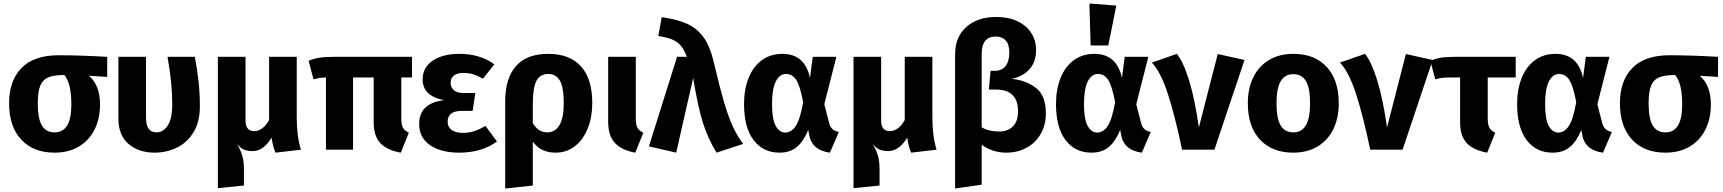

<svg xmlns="http://www.w3.org/2000/svg" viewBox="-20 -856 9855 1098"><path d="M593 -416 488 -423Q552 -369 552 -259Q552 -177 520.5 -114.5Q489 -52 430.5 -17.5Q372 17 292 17Q171 17 101.5 -57.5Q32 -132 32 -266Q32 -394 103 -467Q174 -540 315 -540Q438 -540 593 -531ZM388 -259Q388 -380 348 -427H347Q288 -427 256 -413.5Q224 -400 210 -365.5Q196 -331 196 -265Q196 -178 219.5 -138.5Q243 -99 292 -99Q340 -99 364 -138.5Q388 -178 388 -259Z M1123 -248Q1123 -158 1086 -98.5Q1049 -39 990 -11Q931 17 864 17Q774 17 715.5 -32.5Q657 -82 657 -180V-531H815V-183Q815 -99 875 -99Q913 -99 939 -137.5Q965 -176 965 -261Q965 -383 938 -531H1094Q1108 -458 1115.5 -391Q1123 -324 1123 -248Z M1556 17Q1547 -2 1542.5 -20Q1538 -38 1533 -69Q1512 -33 1484.5 -12.5Q1457 8 1425 8Q1395 8 1374 -1Q1353 -10 1336 -34Q1356 3 1365.5 34Q1375 65 1375 113V205L1226 220V-531H1384V-167Q1384 -106 1434 -106Q1457 -106 1479 -121.5Q1501 -137 1519 -170V-531H1677V-182Q1677 -78 1701 0Z M2275 -413V-179Q2275 -143 2284.5 -125.5Q2294 -108 2318 -97L2272 17Q2193 3 2155 -37.5Q2117 -78 2117 -158V-413H1999V0H1844V-413Q1820 -412 1806 -410Q1792 -408 1773 -402L1745 -508Q1775 -521 1806.5 -526Q1838 -531 1893 -531H2336V-413Z M2807 -488 2742 -406Q2712 -423 2686 -431Q2660 -439 2629 -439Q2596 -439 2576.5 -424.5Q2557 -410 2557 -383Q2557 -356 2576 -340Q2595 -324 2631 -324H2698L2683 -222H2624Q2580 -222 2560 -206.5Q2540 -191 2540 -160Q2540 -130 2562.5 -113Q2585 -96 2628 -96Q2661 -96 2690.5 -105.5Q2720 -115 2756 -136L2822 -47Q2781 -16 2726 0.5Q2671 17 2606 17Q2503 17 2440 -25.5Q2377 -68 2377 -147Q2377 -266 2519 -283Q2397 -307 2397 -402Q2397 -470 2454.5 -509Q2512 -548 2608 -548Q2725 -548 2807 -488Z M3367 -267Q3367 -187 3341.5 -122.5Q3316 -58 3268.5 -20.5Q3221 17 3157 17Q3117 17 3084.5 2.5Q3052 -12 3027 -46V205L2869 222V-275Q2869 -408 2930.5 -478Q2992 -548 3115 -548Q3238 -548 3302.5 -476.5Q3367 -405 3367 -267ZM3204 -265Q3204 -358 3181.5 -395.5Q3159 -433 3116 -433Q3067 -433 3047 -392.5Q3027 -352 3027 -260V-152Q3058 -99 3110 -99Q3154 -99 3179 -140Q3204 -181 3204 -265Z M3616 -179Q3616 -143 3625.5 -125.5Q3635 -108 3659 -97L3613 17Q3535 3 3496.5 -38.5Q3458 -80 3458 -159V-531H3616Z M4063 -496Q4096 -356 4120 -274Q4144 -192 4169 -136.5Q4194 -81 4230 -33L4078 17Q4029 -62 4000.5 -151.5Q3972 -241 3944 -410L3847 17L3691 -19L3852 -531H3908Q3893 -571 3874.5 -593.5Q3856 -616 3826.5 -629Q3797 -642 3745 -650L3764 -758Q3855 -745 3911.5 -719Q3968 -693 4005 -640.5Q4042 -588 4063 -496Z M4612 -410 4628 -531H4763L4694 -260L4721 -155Q4727 -130 4740.5 -118Q4754 -106 4777 -101L4726 17Q4627 4 4609 -77L4602 -113Q4576 -48 4537 -15.5Q4498 17 4438 17Q4344 17 4289.5 -55Q4235 -127 4235 -261Q4235 -345 4261 -410Q4287 -475 4336.5 -511.5Q4386 -548 4454 -548Q4583 -548 4612 -410ZM4395 -261Q4395 -176 4415.5 -137Q4436 -98 4471 -98Q4506 -98 4531 -136Q4556 -174 4573 -272Q4556 -363 4534 -398Q4512 -433 4475 -433Q4438 -433 4416.5 -390Q4395 -347 4395 -261Z M5191 17Q5182 -2 5177.5 -20Q5173 -38 5168 -69Q5147 -33 5119.5 -12.5Q5092 8 5060 8Q5030 8 5009 -1Q4988 -10 4971 -34Q4991 3 5000.5 34Q5010 65 5010 113V205L4861 220V-531H5019V-167Q5019 -106 5069 -106Q5092 -106 5114 -121.5Q5136 -137 5154 -170V-531H5312V-182Q5312 -78 5336 0Z M5961 -207Q5961 -141 5931.5 -90Q5902 -39 5850.5 -11Q5799 17 5735 17Q5657 17 5594 -28V200L5442 222V-546Q5442 -645 5506.5 -702Q5571 -759 5677 -759Q5746 -759 5797.5 -735Q5849 -711 5877 -668Q5905 -625 5905 -570Q5905 -504 5869 -462Q5833 -420 5766 -405Q5847 -397 5904 -353.5Q5961 -310 5961 -207ZM5802 -220Q5802 -344 5674 -344H5635L5645 -451H5669Q5708 -451 5730 -477.5Q5752 -504 5752 -556Q5752 -602 5731.5 -624.5Q5711 -647 5674 -647Q5594 -647 5594 -547V-128Q5633 -104 5694 -104Q5743 -104 5772.5 -133Q5802 -162 5802 -220Z M6396 -410 6412 -531H6547L6478 -260L6505 -155Q6511 -130 6524.5 -118Q6538 -106 6561 -101L6510 17Q6411 4 6393 -77L6386 -113Q6360 -48 6321 -15.5Q6282 17 6222 17Q6128 17 6073.5 -55Q6019 -127 6019 -261Q6019 -345 6045 -410Q6071 -475 6120.5 -511.5Q6170 -548 6238 -548Q6367 -548 6396 -410ZM6179 -261Q6179 -176 6199.5 -137Q6220 -98 6255 -98Q6290 -98 6315 -136Q6340 -174 6357 -272Q6340 -363 6318 -398Q6296 -433 6259 -433Q6222 -433 6200.5 -390Q6179 -347 6179 -261ZM6364 -824 6318 -596H6217L6210 -836Z M6836 -127 6944 -547 7097 -513 6925 0H6740Q6698 -200 6657.5 -323Q6617 -446 6567 -498L6710 -548Q6747 -503 6780 -396.5Q6813 -290 6836 -127Z M7636 -265Q7636 -180 7604.5 -116.5Q7573 -53 7514.5 -18Q7456 17 7376 17Q7255 17 7185.5 -57.5Q7116 -132 7116 -266Q7116 -351 7147.5 -414.5Q7179 -478 7237.5 -513Q7296 -548 7376 -548Q7498 -548 7567 -473.5Q7636 -399 7636 -265ZM7280 -266Q7280 -179 7303.5 -139Q7327 -99 7376 -99Q7424 -99 7448 -139.5Q7472 -180 7472 -265Q7472 -352 7448.5 -392Q7425 -432 7376 -432Q7328 -432 7304 -391.5Q7280 -351 7280 -266Z M7912 -127 8020 -547 8173 -513 8001 0H7816Q7774 -200 7733.5 -323Q7693 -446 7643 -498L7786 -548Q7823 -503 7856 -396.5Q7889 -290 7912 -127Z M8488 -413V-179Q8488 -143 8497.5 -125.5Q8507 -108 8531 -97L8485 17Q8406 3 8368 -37.5Q8330 -78 8330 -158V-413H8282Q8245 -413 8228 -411Q8211 -409 8188 -402L8160 -508Q8189 -521 8219.5 -526Q8250 -531 8301 -531H8648V-413Z M9033 -410 9049 -531H9184L9115 -260L9142 -155Q9148 -130 9161.5 -118Q9175 -106 9198 -101L9147 17Q9048 4 9030 -77L9023 -113Q8997 -48 8958 -15.5Q8919 17 8859 17Q8765 17 8710.5 -55Q8656 -127 8656 -261Q8656 -345 8682 -410Q8708 -475 8757.5 -511.5Q8807 -548 8875 -548Q9004 -548 9033 -410ZM8816 -261Q8816 -176 8836.5 -137Q8857 -98 8892 -98Q8927 -98 8952 -136Q8977 -174 8994 -272Q8977 -363 8955 -398Q8933 -433 8896 -433Q8859 -433 8837.5 -390Q8816 -347 8816 -261Z M9805 -416 9700 -423Q9764 -369 9764 -259Q9764 -177 9732.5 -114.5Q9701 -52 9642.5 -17.5Q9584 17 9504 17Q9383 17 9313.5 -57.5Q9244 -132 9244 -266Q9244 -394 9315 -467Q9386 -540 9527 -540Q9650 -540 9805 -531ZM9600 -259Q9600 -380 9560 -427H9559Q9500 -427 9468 -413.5Q9436 -400 9422 -365.5Q9408 -331 9408 -265Q9408 -178 9431.5 -138.5Q9455 -99 9504 -99Q9552 -99 9576 -138.5Q9600 -178 9600 -259Z"/></svg>

Font: FiraGOUPP
Style: Bold
Weight: 700
Designer: bBox Type
Foundry: bBox Type GmbH
Version: Version 1.001